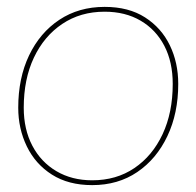

<svg xmlns="http://www.w3.org/2000/svg" viewBox="-20 -529 571 558"><path d="M248 9Q179 9 131 -21.5Q83 -52 58 -103.5Q33 -155 33 -216Q33 -302 64.5 -368Q96 -434 152.5 -471.5Q209 -509 284 -509Q354 -509 401.5 -478.5Q449 -448 473.5 -397.5Q498 -347 498 -285Q498 -200 466.5 -133.5Q435 -67 379 -29Q323 9 248 9ZM248 -5Q318 -5 370.5 -40.5Q423 -76 452.5 -139Q482 -202 482 -285Q482 -349 457.5 -396Q433 -443 388.5 -469Q344 -495 284 -495Q214 -495 161 -459.5Q108 -424 78.5 -361.5Q49 -299 49 -216Q49 -153 74 -105.5Q99 -58 144 -31.5Q189 -5 248 -5Z"/></svg>

Font: Prodigy Sans Thin
Style: Italic
Weight: 100
Italic angle: -13°
Designer: Wei Huang
Foundry: Wei Huang
Version: Version 1.003; ttfautohint (v1.8.3)